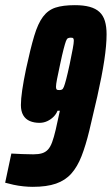

<svg xmlns="http://www.w3.org/2000/svg" viewBox="-35 -716 433 744"><path d="M92 8Q75 8 55.5 6Q36 4 17.5 0Q-1 -4 -15 -8L9 -121Q26 -120 50.5 -119Q75 -118 94 -118Q114 -118 127.5 -122Q141 -126 150.5 -136Q160 -146 167 -165Q174 -184 181 -214Q188 -244 197 -287H188Q183 -274 172.5 -263.5Q162 -253 148 -246.5Q134 -240 118 -240Q97 -240 80.5 -247Q64 -254 55 -269.5Q46 -285 46 -309Q46 -332 51 -366.5Q56 -401 66 -449Q83 -528 97.5 -576.5Q112 -625 131.5 -651Q151 -677 180 -686.5Q209 -696 255 -696Q289 -696 312.5 -689.5Q336 -683 350.5 -669.5Q365 -656 371.5 -634.5Q378 -613 378 -583Q378 -541 369 -481.5Q360 -422 342 -342Q325 -267 311 -209.5Q297 -152 281 -111Q265 -70 241.5 -43.5Q218 -17 182 -4.5Q146 8 92 8ZM195 -367Q201 -367 205 -369Q209 -371 212.5 -379.5Q216 -388 221.5 -409Q227 -430 235 -467Q243 -506 247 -527.5Q251 -549 251 -558Q251 -564 249.5 -566.5Q248 -569 245.5 -569.5Q243 -570 239 -570Q233 -570 228.5 -568Q224 -566 220.5 -556.5Q217 -547 211.5 -526Q206 -505 198 -467Q190 -430 186 -409.5Q182 -389 182 -380Q182 -374 183.5 -371Q185 -368 188 -367.5Q191 -367 195 -367Z"/></svg>

Font: Saira UltraCondensed Black
Style: Italic
Weight: 900
Width: 1
Italic angle: -12°
Designer: Hector Gatti with collaboration of the Omnibus-Type team
Foundry: Omnibus-Type
Version: Version 1.101